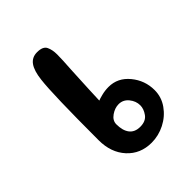

<svg xmlns="http://www.w3.org/2000/svg" viewBox="-143 -532 606 606"><g transform="rotate(-45 159.5 -229.0)"><path d="M126 -458Q152 -458 159 -443.5Q166 -429 166 -408Q166 -386 163 -342Q158 -244 157 -211Q161 -213 176.5 -217Q192 -221 208 -221Q249 -221 276.5 -187.5Q304 -154 304 -111Q304 -80 286 -54.5Q268 -29 239.5 -14.5Q211 0 180 0Q130 0 98.5 -34.5Q67 -69 67 -124Q67 -330 74 -387Q78 -423 90.5 -440.5Q103 -458 126 -458ZM238 -109Q238 -128 225 -144Q212 -160 192 -160Q175 -160 158.5 -148.5Q142 -137 142 -120Q142 -92 154 -76.5Q166 -61 190 -61Q215 -61 226.5 -77Q238 -93 238 -109Z"/></g></svg>

Font: Itim
Style: Regular
Weight: 400
Designer: Suppakit Chalermlarp
Version: Version 1.002g